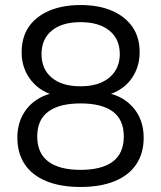

<svg xmlns="http://www.w3.org/2000/svg" viewBox="-20 -734 640 763"><path d="M300 9Q221 9 164.5 -14Q108 -37 78.5 -81Q49 -125 49 -187Q49 -236 69 -274.5Q89 -313 125 -337Q161 -361 208 -367V-352Q143 -366 104.5 -413.5Q66 -461 66 -526Q66 -586 94.5 -627.5Q123 -669 176 -691.5Q229 -714 300 -714Q372 -714 424.5 -691.5Q477 -669 506 -627.5Q535 -586 535 -526Q535 -483 517.5 -446.5Q500 -410 468 -386Q436 -362 393 -353V-367Q464 -357 507.5 -308.5Q551 -260 551 -187Q551 -125 521.5 -81Q492 -37 435.5 -14Q379 9 300 9ZM300 -59Q385 -59 428.5 -92Q472 -125 472 -192Q472 -258 428.5 -290.5Q385 -323 300 -323Q216 -323 172 -290.5Q128 -258 128 -192Q128 -125 172 -92Q216 -59 300 -59ZM300 -391Q349 -391 383.5 -406.5Q418 -422 437 -451Q456 -480 456 -519Q456 -579 414.5 -612.5Q373 -646 300 -646Q227 -646 186 -612.5Q145 -579 145 -519Q145 -459 186 -425Q227 -391 300 -391Z"/></svg>

Font: Nunito ExtraLight
Style: Regular
Weight: 400
Version: Version 3.602